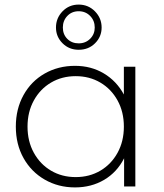

<svg xmlns="http://www.w3.org/2000/svg" viewBox="-20 -813 715 837"><path d="M570 -522V0H521V-123Q490 -62 434 -29Q378 4 307 4Q234 4 175 -30Q116 -64 82.5 -124Q49 -184 49 -261Q49 -338 82.5 -398.5Q116 -459 175 -492.5Q234 -526 307 -526Q377 -526 432.5 -493Q488 -460 520 -401V-522ZM520 -261Q520 -325 492.5 -375Q465 -425 417.5 -453Q370 -481 310 -481Q250 -481 202.5 -453Q155 -425 127.5 -375Q100 -325 100 -261Q100 -197 127.5 -147Q155 -97 202.5 -69Q250 -41 310 -41Q370 -41 417.5 -69Q465 -97 492.5 -147Q520 -197 520 -261ZM224 -693Q224 -734 252.5 -763.5Q281 -793 323 -793Q365 -793 394 -763.5Q423 -734 423 -693Q423 -653 394.5 -624.5Q366 -596 323 -596Q281 -596 252.5 -624.5Q224 -653 224 -693ZM393 -693Q393 -723 373 -743.5Q353 -764 323 -764Q293 -764 273.5 -743.5Q254 -723 254 -693Q254 -663 273.5 -643.5Q293 -624 323 -624Q353 -624 373 -644Q393 -664 393 -693Z"/></svg>

Font: Montserrat Alternates Light
Style: Regular
Weight: 300
Designer: Julieta Ulanovsky
Foundry: Julieta Ulanovsky
Version: Version 7.200